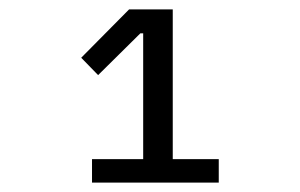

<svg xmlns="http://www.w3.org/2000/svg" viewBox="-20 -718 640 409"><path d="M176 -329V-379H285V-647H279L189 -558L153 -595L255 -698H348V-379H446V-329Z"/></svg>

Font: Lilex
Style: Regular
Weight: 400
Monospace: yes
Designer: Mike Abbink, Paul van der Laan, Pieter van Rosmalen, Mikhael Khrustik
Foundry: Mikhael Khrustik
Version: Version 2.510